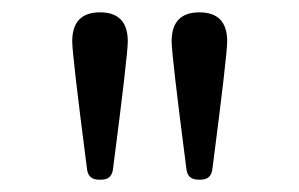

<svg xmlns="http://www.w3.org/2000/svg" viewBox="-20 -730 485 311"><path d="M140 -439Q123 -439 121 -456Q97 -641 97 -663Q97 -710 142 -710Q187 -710 187 -663Q187 -641 163 -456Q161 -439 144 -439ZM301 -439Q284 -439 282 -456Q258 -641 258 -663Q258 -710 303 -710Q348 -710 348 -663Q348 -641 324 -456Q322 -439 305 -439Z"/></svg>

Font: Solway Light
Style: Regular
Weight: 300
Designer: Mariya V. Pigoulevskaya
Foundry: The Northern Block Ltd.
Version: Version 1.000;hotconv 1.0.109;makeotfexe 2.5.65596